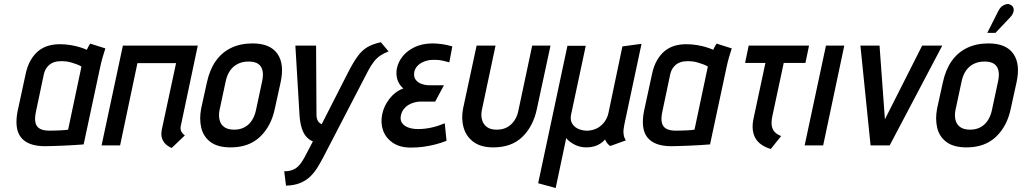

<svg xmlns="http://www.w3.org/2000/svg" viewBox="-20 -730 5131 964"><path d="M509 -487 433 -511Q426 -501 421 -490.5Q416 -480 416 -480Q403 -486 382.5 -492.5Q362 -499 335.5 -503.5Q309 -508 280 -508Q250 -508 223.5 -500.5Q197 -493 174.5 -475.5Q152 -458 134.5 -428.5Q117 -399 108 -355L68 -170Q60 -128 64 -95Q68 -62 85.5 -40Q103 -18 133 -7Q163 4 206 4Q226 4 251.5 3Q277 2 303 1Q329 0 351 -1.5Q373 -3 386.5 -4Q400 -5 400 -5L483 -393Q488 -417 495 -441.5Q502 -466 509 -487ZM160 -167 199 -352Q204 -377 215.5 -391.5Q227 -406 240.5 -413Q254 -420 267 -421.5Q280 -423 290 -423Q301 -423 313 -421.5Q325 -420 338.5 -416Q352 -412 364.5 -407.5Q377 -403 389 -396L322 -79Q316 -78 306 -77Q296 -76 283.5 -75.5Q271 -75 257 -74.5Q243 -74 228 -74Q199 -74 181.5 -83Q164 -92 158.5 -112.5Q153 -133 160 -167Z M887 -94 973 -501H597L490 0H583L670 -413H864L793 -82Q787 -54 793.5 -35.5Q800 -17 811.5 -6.5Q823 4 832.5 8.5Q842 13 842 13L908 -50Q897 -58 891 -68.5Q885 -79 887 -94Z M1360 -185 1389 -317Q1409 -409 1372.5 -460.5Q1336 -512 1248 -512Q1187 -512 1140.5 -489.5Q1094 -467 1063.5 -424Q1033 -381 1019 -317L990 -185Q980 -133 990.5 -88.5Q1001 -44 1037 -17Q1073 10 1138 10Q1230 10 1286 -43.5Q1342 -97 1360 -185ZM1296 -321 1265 -176Q1259 -148 1245 -126Q1231 -104 1208.5 -91.5Q1186 -79 1156 -79Q1124 -79 1106 -92Q1088 -105 1082.5 -127.5Q1077 -150 1082 -176L1113 -321Q1120 -354 1135.5 -376Q1151 -398 1174.5 -409.5Q1198 -421 1228 -421Q1259 -421 1276 -409.5Q1293 -398 1298 -375.5Q1303 -353 1296 -321Z M1931 -472 1892 -518Q1851 -509 1824 -493Q1797 -477 1775 -446.5Q1753 -416 1728 -367L1595 -106Q1592 -108 1588 -110.5Q1584 -113 1579.5 -118Q1575 -123 1572 -132Q1569 -141 1569 -154L1567 -501H1463L1484 -149Q1487 -111 1495.5 -85Q1504 -59 1518.5 -43Q1533 -27 1551 -20L1509 60Q1499 78 1489 91.5Q1479 105 1467 113.5Q1455 122 1440.5 126Q1426 130 1407 130L1416 202Q1458 201 1488 188.5Q1518 176 1539 155Q1560 134 1575.5 108.5Q1591 83 1605 56L1828 -374Q1844 -404 1858.5 -422Q1873 -440 1890.5 -451.5Q1908 -463 1931 -472Z M2236 -417 2251 -497Q2224 -505 2199 -508.5Q2174 -512 2149 -512Q2098 -511 2061 -493Q2024 -475 2002 -447.5Q1980 -420 1973 -388Q1969 -367 1971.5 -348Q1974 -329 1982.5 -313.5Q1991 -298 2005 -286Q1963 -270 1935 -233.5Q1907 -197 1899 -156Q1890 -113 1903.5 -75Q1917 -37 1952.5 -13Q1988 11 2043 11Q2075 11 2105 7Q2135 3 2164.5 -4.5Q2194 -12 2222 -23L2213 -111Q2199 -105 2182.5 -99.5Q2166 -94 2148.5 -90Q2131 -86 2113.5 -84Q2096 -82 2079 -82Q2051 -82 2029.5 -90Q2008 -98 1998 -113.5Q1988 -129 1993 -151Q1997 -169 2007 -182Q2017 -195 2030.5 -203Q2044 -211 2060 -215.5Q2076 -220 2091 -220H2165L2209 -302H2134Q2115 -302 2096 -309Q2077 -316 2066.5 -330.5Q2056 -345 2060 -369Q2064 -386 2075 -398Q2086 -410 2101.5 -417.5Q2117 -425 2134 -428Q2152 -430 2169 -429.5Q2186 -429 2202.5 -425.5Q2219 -422 2236 -417Z M2676 -185 2744 -501H2652L2583 -176Q2578 -148 2563.5 -126Q2549 -104 2527 -91.5Q2505 -79 2474 -79Q2443 -79 2425 -92Q2407 -105 2400.5 -127.5Q2394 -150 2399 -176L2468 -501H2373L2305 -185Q2295 -133 2308 -88.5Q2321 -44 2358 -17Q2395 10 2457 10Q2549 10 2603.5 -43.5Q2658 -97 2676 -185Z M3115 -106 3201 -510 3105 -497 3035 -163Q3030 -139 3016 -119.5Q3002 -100 2981.5 -88Q2961 -76 2932 -74Q2909 -73 2887 -81.5Q2865 -90 2853.5 -108.5Q2842 -127 2847 -153L2921 -500H2829L2682 190L2770 214L2823 -37Q2828 -29 2837.5 -21.5Q2847 -14 2860 -6.5Q2873 1 2889 5.5Q2905 10 2925 10Q2945 10 2963 5Q2981 0 2995 -9.5Q3009 -19 3018 -30Q3020 -24 3024.5 -17Q3029 -10 3034 -5Q3039 0 3044 3L3122 -25Q3121 -28 3116.5 -36Q3112 -44 3110.5 -61Q3109 -78 3115 -106Z M3654 -487 3578 -511Q3571 -501 3566 -490.5Q3561 -480 3561 -480Q3548 -486 3527.5 -492.5Q3507 -499 3480.5 -503.5Q3454 -508 3425 -508Q3395 -508 3368.5 -500.5Q3342 -493 3319.5 -475.5Q3297 -458 3279.5 -428.5Q3262 -399 3253 -355L3213 -170Q3205 -128 3209 -95Q3213 -62 3230.5 -40Q3248 -18 3278 -7Q3308 4 3351 4Q3371 4 3396.5 3Q3422 2 3448 1Q3474 0 3496 -1.5Q3518 -3 3531.5 -4Q3545 -5 3545 -5L3628 -393Q3633 -417 3640 -441.5Q3647 -466 3654 -487ZM3305 -167 3344 -352Q3349 -377 3360.5 -391.5Q3372 -406 3385.5 -413Q3399 -420 3412 -421.5Q3425 -423 3435 -423Q3446 -423 3458 -421.5Q3470 -420 3483.5 -416Q3497 -412 3509.5 -407.5Q3522 -403 3534 -396L3467 -79Q3461 -78 3451 -77Q3441 -76 3428.5 -75.5Q3416 -75 3402 -74.5Q3388 -74 3373 -74Q3344 -74 3326.5 -83Q3309 -92 3303.5 -112.5Q3298 -133 3305 -167Z M3857 -143 3915 -414H4024L4042 -501H3739L3721 -414H3823L3763 -133Q3757 -104 3759.5 -79.5Q3762 -55 3773 -36Q3784 -17 3803.5 -3.5Q3823 10 3850 18L3902 -47Q3881 -55 3869.5 -67.5Q3858 -80 3855 -98.5Q3852 -117 3857 -143Z M4020 0H4113L4219 -501H4127Z M4300 -501 4351 0H4447L4711 -501H4610L4423 -131L4396 -501Z M5055 -185 5084 -317Q5104 -409 5067.5 -460.5Q5031 -512 4943 -512Q4882 -512 4835.5 -489.5Q4789 -467 4758.5 -424Q4728 -381 4714 -317L4685 -185Q4675 -133 4685.5 -88.5Q4696 -44 4732 -17Q4768 10 4833 10Q4925 10 4981 -43.5Q5037 -97 5055 -185ZM4991 -321 4960 -176Q4954 -148 4940 -126Q4926 -104 4903.5 -91.5Q4881 -79 4851 -79Q4819 -79 4801 -92Q4783 -105 4777.5 -127.5Q4772 -150 4777 -176L4808 -321Q4815 -354 4830.5 -376Q4846 -398 4869.5 -409.5Q4893 -421 4923 -421Q4954 -421 4971 -409.5Q4988 -398 4993 -375.5Q4998 -353 4991 -321ZM5051 -642Q5062 -653 5066.5 -664.5Q5071 -676 5069 -687Q5067 -698 5057 -704Q5045 -712 5032.5 -709Q5020 -706 5010 -698Q5000 -690 4994 -678L4937 -565H4978Z"/></svg>

Font: Advent Pro SemiBold
Style: Italic
Weight: 600
Italic angle: -12°
Version: Version 3.000